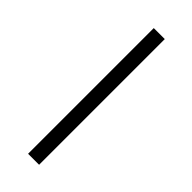

<svg xmlns="http://www.w3.org/2000/svg" viewBox="-305 -907 1037 1037"><g transform="rotate(45 213.0 -389.0)"><path d="M259 -869V91H175V-869Z"/></g></svg>

Font: Martel DemiBold
Style: Regular
Weight: 600
Designer: Dan Reynolds
Foundry: Dan Reynolds
Version: Version 1.001; ttfautohint (v1.1) -l 5 -r 5 -G 72 -x 0 -D la